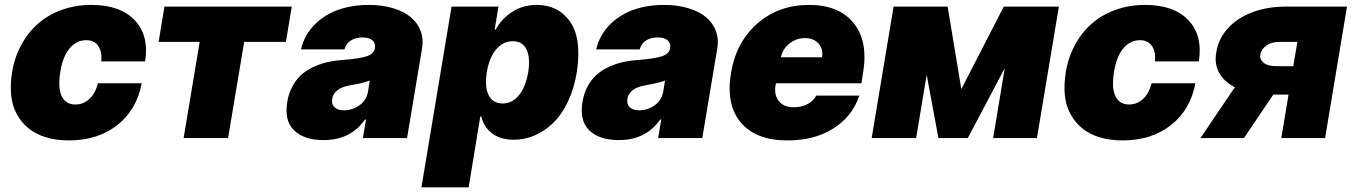

<svg xmlns="http://www.w3.org/2000/svg" viewBox="-20 -573 5611 797"><path d="M265.6 9.9Q213.1 9.9 170.3 -3.2Q127.5 -16.3 97.8 -40.8Q68.2 -65.3 49.4 -100Q30.5 -134.6 26.3 -177.7Q22 -220.9 29.8 -271.3Q39.8 -333.8 67.8 -385.8Q95.9 -437.9 138 -474.8Q180 -511.7 236.9 -532.1Q293.7 -552.6 359.4 -552.6Q479.4 -552.6 539.4 -488.8Q599.4 -425.1 582.4 -318.2H400.6Q403.8 -360.4 387.1 -383.3Q370.4 -406.2 338.1 -406.2Q297.6 -406.2 269 -372.3Q240.4 -338.4 230.1 -272.7Q219.8 -207 236.5 -173.1Q253.2 -139.2 292.6 -139.2Q326 -139.2 350.9 -162.1Q375.7 -185 386.4 -227.3H568.2Q547.9 -117.9 467.2 -54Q386.4 9.9 265.6 9.9Z M638.5 -399.1 662.6 -545.5H1191.1L1166.9 -399.1H993.6L926.8 0H742.2L808.9 -399.1Z M1323.2 8.5Q1242.2 8.5 1200.6 -32Q1159.1 -72.4 1172.6 -150.6Q1178.3 -185.4 1193.2 -213.4Q1208.1 -241.5 1228.9 -260.7Q1249.6 -279.8 1277.5 -293.3Q1305.4 -306.8 1335.8 -314.1Q1366.1 -321.4 1401.3 -323.9Q1473 -329.5 1502.5 -339.5Q1532 -349.4 1536.2 -372.2V-373.6Q1539.4 -394.5 1525.4 -406.1Q1511.4 -417.6 1485.1 -417.6Q1456.3 -417.6 1436.6 -405.2Q1416.9 -392.8 1409.8 -367.9H1229.4Q1236.2 -398.1 1251.4 -425.2Q1266.7 -452.4 1291.2 -475.9Q1315.7 -499.3 1347.5 -516.3Q1379.3 -533.4 1421 -543Q1462.7 -552.6 1510.7 -552.6Q1567.5 -552.6 1612.7 -538.7Q1658 -524.9 1686.1 -500.9Q1714.1 -476.9 1726.4 -444.1Q1738.6 -411.2 1732.2 -373.6L1669.7 0H1486.5L1499.3 -76.7H1495Q1435.7 8.5 1323.2 8.5ZM1408.4 -115.1Q1443.5 -115.1 1472.7 -136.4Q1501.8 -157.7 1507.8 -193.2L1514.9 -238.6Q1491.1 -229 1433.9 -218.8Q1399.9 -213.4 1380.9 -198.7Q1361.9 -183.9 1358.7 -161.9Q1355.5 -139.9 1369 -127.5Q1382.5 -115.1 1408.4 -115.1Z M1729.4 204.5 1854.4 -545.5H2049L2033.4 -450.3H2037.6Q2061.8 -495 2106.2 -523.8Q2150.6 -552.6 2208.1 -552.6Q2250 -552.6 2284.3 -536.6Q2318.5 -520.6 2343.9 -486.7Q2369.3 -452.8 2377.3 -399.7Q2385.3 -346.6 2374.3 -272.7Q2362.9 -203.8 2336.8 -149.7Q2310.7 -95.5 2275.4 -61.8Q2240.1 -28.1 2198.7 -10.5Q2157.3 7.1 2112.9 7.1Q2057.5 7.1 2022.7 -19.4Q1987.9 -45.8 1978 -89.5H1973.7L1925.4 204.5ZM2000.7 -272.7Q1991.1 -212.7 2008.3 -178.1Q2025.6 -143.5 2066.1 -143.5Q2106.2 -143.5 2134.1 -177.6Q2161.9 -211.6 2172.6 -272.7Q2182.2 -333.8 2165.5 -367.9Q2148.8 -402 2108.7 -402Q2068.2 -402 2039.2 -367.5Q2010.3 -333.1 2000.7 -272.7Z M2548.7 8.5Q2467.7 8.5 2426.1 -32Q2384.6 -72.4 2398.1 -150.6Q2403.8 -185.4 2418.7 -213.4Q2433.6 -241.5 2454.4 -260.7Q2475.1 -279.8 2503 -293.3Q2530.9 -306.8 2561.3 -314.1Q2591.6 -321.4 2626.8 -323.9Q2698.5 -329.5 2728 -339.5Q2757.5 -349.4 2761.7 -372.2V-373.6Q2764.9 -394.5 2750.9 -406.1Q2736.9 -417.6 2710.6 -417.6Q2681.8 -417.6 2662.1 -405.2Q2642.4 -392.8 2635.3 -367.9H2454.9Q2461.6 -398.1 2476.9 -425.2Q2492.2 -452.4 2516.7 -475.9Q2541.2 -499.3 2573 -516.3Q2604.8 -533.4 2646.5 -543Q2688.2 -552.6 2736.2 -552.6Q2793 -552.6 2838.2 -538.7Q2883.5 -524.9 2911.6 -500.9Q2939.6 -476.9 2951.9 -444.1Q2964.1 -411.2 2957.7 -373.6L2895.2 0H2712L2724.8 -76.7H2720.5Q2661.2 8.5 2548.7 8.5ZM2633.9 -115.1Q2669 -115.1 2698.2 -136.4Q2727.3 -157.7 2733.3 -193.2L2740.4 -238.6Q2716.6 -229 2659.4 -218.8Q2625.4 -213.4 2606.4 -198.7Q2587.4 -183.9 2584.2 -161.9Q2581 -139.9 2594.5 -127.5Q2608 -115.1 2633.9 -115.1Z M3248.9 9.9Q3117.5 9.9 3054.9 -64.8Q2992.2 -139.6 3014.6 -271.3Q3035.9 -398.4 3123.9 -475.5Q3212 -552.6 3338.4 -552.6Q3462.4 -552.6 3523.3 -477.5Q3584.2 -402.3 3562.9 -272.7L3555.8 -227.3H3201L3199.2 -218.8Q3192.8 -178.3 3213.1 -153.1Q3233.3 -127.8 3275.9 -127.8Q3306.5 -127.8 3331.1 -140.4Q3355.8 -153.1 3368.3 -176.1H3547.2Q3518.1 -89.8 3439.8 -40Q3361.5 9.9 3248.9 9.9ZM3221.2 -335.2H3392.4Q3397.7 -370.4 3377.7 -392.6Q3357.6 -414.8 3321.4 -414.8Q3285.5 -414.8 3257.5 -392.8Q3229.4 -370.7 3221.2 -335.2Z M3970.5 -203.1 4146.7 -545.5H4375.4L4284.4 0H4102.6L4150.9 -290.5L3997.5 0H3875.4L3826.7 -262.8L3783 0H3598.4L3689.3 -545.5H3913.7Z M4639.6 9.9Q4587 9.9 4544.2 -3.2Q4501.4 -16.3 4471.8 -40.8Q4442.1 -65.3 4423.3 -100Q4404.5 -134.6 4400.2 -177.7Q4396 -220.9 4403.8 -271.3Q4413.7 -333.8 4441.8 -385.8Q4469.8 -437.9 4511.9 -474.8Q4554 -511.7 4610.8 -532.1Q4667.6 -552.6 4733.3 -552.6Q4853.3 -552.6 4913.4 -488.8Q4973.4 -425.1 4956.3 -318.2H4774.5Q4777.7 -360.4 4761 -383.3Q4744.3 -406.2 4712 -406.2Q4671.5 -406.2 4642.9 -372.3Q4614.3 -338.4 4604 -272.7Q4593.8 -207 4610.4 -173.1Q4627.1 -139.2 4666.5 -139.2Q4699.9 -139.2 4724.8 -162.1Q4749.6 -185 4760.3 -227.3H4942.1Q4921.9 -117.9 4841.1 -54Q4760.3 9.9 4639.6 9.9Z M5298.7 0 5328.8 -180.4H5265.6L5143.8 0H4963.4L5105.8 -210.9Q5060.7 -234 5040.5 -271.3Q5020.2 -308.6 5028.8 -355.1Q5037.3 -410.5 5075.1 -453.5Q5112.9 -496.4 5175.6 -521Q5238.3 -545.5 5315.7 -545.5H5571.4L5480.5 0ZM5348.4 -298.3 5365.4 -399.1H5291.5Q5257.1 -399.1 5235.8 -383.2Q5214.5 -367.2 5212 -348Q5207.4 -328.1 5224.6 -313.2Q5241.8 -298.3 5278.8 -298.3Z"/></svg>

Font: Karasuma Gothic
Style: Italic
Weight: 900
Italic angle: -9.39999°
Designer: Rasmus Andersson / Ryoko Nishizuka
Foundry: Genbu
Version: Version 1.00